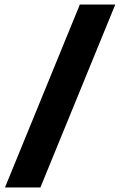

<svg xmlns="http://www.w3.org/2000/svg" viewBox="-20 -749 560 851"><path d="M2 82 334 -729H491L159 82Z"/></svg>

Font: Hubot Sans SemiExpanded
Style: Bold
Weight: 700
Width: 6
Designer: Deni Anggara
Foundry: GitHub, Inc., Subsidiary of Microsoft Corporation
Version: Version 2.000